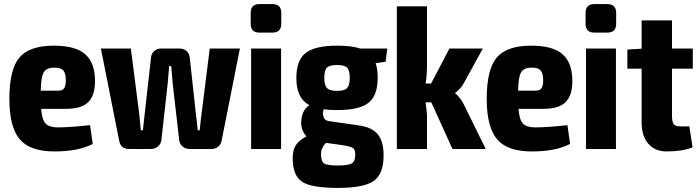

<svg xmlns="http://www.w3.org/2000/svg" viewBox="-20 -731 3433 942"><path d="M264 -106Q323 -106 422 -117L435 -25Q365 12 247 12Q127 12 76.5 -48Q26 -108 26 -246Q26 -391 75.5 -449Q125 -507 244 -507Q351 -507 398.5 -464.5Q446 -422 446 -335Q447 -265 414 -231Q381 -197 304 -197H182Q186 -143 204 -124.5Q222 -106 264 -106ZM249 -399Q210 -400 195.5 -377.5Q181 -355 180 -286H264Q288 -286 295.5 -299Q303 -312 303 -337Q303 -371 291 -385Q279 -399 249 -399Z M1157 -493 1067 -39Q1063 -21 1049.5 -10.5Q1036 0 1018 0H910Q890 0 875.5 -12.5Q861 -25 859 -45L827 -324Q824 -354 820 -407H810Q806 -354 803 -324L772 -45Q770 -25 755 -12.5Q740 0 720 0H614Q573 0 565 -39L475 -493H622L663 -173Q669 -119 671 -92H681L690 -173L721 -449Q723 -469 737 -481Q751 -493 771 -493H860Q881 -493 895 -481Q909 -469 911 -448L941 -173Q942 -164 944 -147.5Q946 -131 947.5 -117.5Q949 -104 950 -92H960Q961 -101 962.5 -117Q964 -133 965.5 -146.5Q967 -160 969 -173L1009 -493Z M1253 -711H1316Q1360 -711 1360 -668V-614Q1360 -571 1316 -571H1253Q1210 -571 1210 -614V-668Q1210 -711 1253 -711ZM1359 0H1212V-493H1359Z M1872 -428 1823 -421Q1833 -392 1833 -349Q1833 -263 1788.5 -227Q1744 -191 1634 -191Q1594 -191 1569 -195Q1561 -180 1566.5 -160Q1572 -140 1592 -137L1739 -116Q1805 -107 1833.5 -72Q1862 -37 1862 31Q1862 124 1812.5 157.5Q1763 191 1639 191Q1506 191 1461 160Q1416 129 1416 44Q1416 6 1431 -18Q1446 -42 1484 -62Q1453 -94 1458.5 -143.5Q1464 -193 1498 -215Q1434 -248 1434 -348Q1434 -435 1479.5 -471Q1525 -507 1635 -507Q1706 -507 1747 -493H1880ZM1696 -349Q1696 -386 1683 -399Q1670 -412 1634 -412Q1597 -412 1584 -399Q1571 -386 1571 -349Q1571 -313 1584.5 -299Q1598 -285 1634 -285Q1670 -285 1683 -299Q1696 -313 1696 -349ZM1723 27Q1723 2 1710.5 -5.5Q1698 -13 1659 -19L1580 -30Q1555 -6 1555 25Q1555 61 1570.5 71Q1586 81 1637 81Q1689 81 1706 70.5Q1723 60 1723 27Z M2096 -229H2068Q2075 -183 2075 -155V0H1927V-700H2075V-411Q2075 -362 2068 -321H2095L2185 -493H2349L2255 -322Q2240 -295 2213 -275V-273Q2236 -256 2255 -220L2363 0H2200Z M2606 -106Q2665 -106 2764 -117L2777 -25Q2707 12 2589 12Q2469 12 2418.5 -48Q2368 -108 2368 -246Q2368 -391 2417.5 -449Q2467 -507 2586 -507Q2693 -507 2740.5 -464.5Q2788 -422 2788 -335Q2789 -265 2756 -231Q2723 -197 2646 -197H2524Q2528 -143 2546 -124.5Q2564 -106 2606 -106ZM2591 -399Q2552 -400 2537.5 -377.5Q2523 -355 2522 -286H2606Q2630 -286 2637.5 -299Q2645 -312 2645 -337Q2645 -371 2633 -385Q2621 -399 2591 -399Z M2896 -711H2959Q3003 -711 3003 -668V-614Q3003 -571 2959 -571H2896Q2853 -571 2853 -614V-668Q2853 -711 2896 -711ZM3002 0H2855V-493H3002Z M3277 -394V-161Q3277 -133 3285.5 -122Q3294 -111 3315 -111H3362L3378 -8Q3327 12 3251 12Q3194 12 3161 -25.5Q3128 -63 3128 -130V-394H3058V-488L3128 -492V-631H3277V-493H3379V-394Z"/></svg>

Font: exo2condensed_b
Style: Bold
Weight: 700
Width: 3
Designer: Natanael Gama
Version: Version 1.001;PS 001.001;hotconv 1.0.70;makeotf.lib2.5.58329